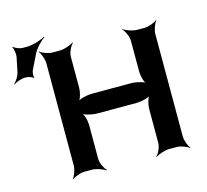

<svg xmlns="http://www.w3.org/2000/svg" viewBox="-239 -946 1191 1106"><g transform="rotate(-15 357.0 -393.0)"><path d="M738 -50V-661C738 -685 752 -722 764 -735L762 -737C749 -725 712 -711 688 -711H642C618 -711 578 -725 562 -737L560 -735C575 -722 592 -685 592 -661V-473C592 -449 603 -409 616 -397L618 -399C606 -412 560 -423 530 -423H297C267 -423 220 -412 208 -399L210 -397C223 -409 234 -449 234 -473V-661C234 -685 252 -722 267 -735L264 -737C248 -725 208 -711 184 -711H138C114 -711 77 -725 64 -737L62 -735C74 -722 88 -685 88 -661V-50C88 -26 74 11 62 24L64 26C77 14 114 0 138 0H184C208 0 248 14 264 26L267 24C252 11 234 -26 234 -50V-255C234 -279 223 -319 210 -331L208 -329C220 -316 267 -305 297 -305H530C560 -305 606 -316 618 -329L616 -331C603 -319 592 -279 592 -255V-50C592 -26 575 11 560 24L562 26C578 14 618 0 642 0H688C712 0 749 14 762 26L764 24C752 11 738 -26 738 -50ZM-68 -741 -86 -653C-91 -632 -109 -603 -122 -593L-120 -590C-107 -600 -76 -612 -54 -612H-44C-32 -612 -8 -604 -4 -597L0 -599C-5 -606 -3 -630 2 -641L42 -723C57 -756 93 -794 116 -808L114 -812C91 -797 40 -781 4 -781H-20C-37 -781 -66 -792 -74 -802L-78 -800C-70 -790 -65 -758 -68 -741Z"/></g></svg>

Font: Asimov
Style: EdgeWide
Weight: 500
Designer: Google
Version: Version 2.000980: 2014